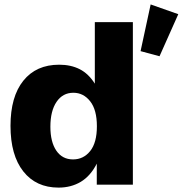

<svg xmlns="http://www.w3.org/2000/svg" viewBox="-20 -832 823 865"><path d="M243.7 13.2Q142.6 13.2 85 -59.8Q27.3 -132.8 27.3 -265.1Q27.3 -396.5 85.2 -468.5Q143.1 -540.5 246.6 -540.5Q299.3 -540.5 339.1 -520.3Q378.9 -500 407.2 -455.1V-732.4H578.6V0H416V-94.7Q387.7 -39.1 344 -12.9Q300.3 13.2 243.7 13.2ZM309.1 -113.8Q356 -113.8 386.2 -151.4Q416.5 -189 416.5 -263.2Q416.5 -337.4 386.2 -375.7Q356 -414.1 310.5 -414.1Q262.7 -414.1 234.9 -373.3Q207 -332.5 207 -261.2Q207 -192.4 233.9 -153.1Q260.7 -113.8 309.1 -113.8ZM698.7 -578.6 613.3 -601.6 658.7 -812 783.2 -768.1Z"/></svg>

Font: Schibsted Grotesk ExtraBold
Style: Regular
Weight: 800
Designer: Bakken & Baeck AS, Henrik Kongsvoll
Foundry: Schibsted ASA
Version: Version 1.100; ttfautohint (v1.8.4.7-5d5b);gftools[0.9.25]